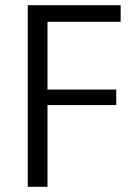

<svg xmlns="http://www.w3.org/2000/svg" viewBox="-20 -720 511 740"><path d="M145 -636 163 -682V-340L145 -375H428V-315H145L163 -349V0H87V-700H445V-636Z"/></svg>

Font: Pathway Extreme 8pt Thin Light
Style: Regular
Weight: 300
Version: Version 1.001;gftools[0.9.26]